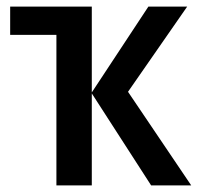

<svg xmlns="http://www.w3.org/2000/svg" viewBox="-20 -560 600 580"><path d="M150.4 0V-454.6H10.7V-540H257.3V-280.8L428.2 -540H545.4L366.7 -282.7L557.6 0H436.5L257.3 -277.8V0Z"/></svg>

Font: Open Sans
Style: Regular
Weight: 600
Width: 3
Foundry: Ascender Corporation
Version: Version 1.000